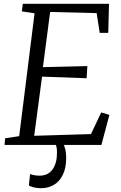

<svg xmlns="http://www.w3.org/2000/svg" viewBox="-20 -763 636 1011"><path d="M4 0 7 -35 81 -46 162 -693 95 -703 100 -743H554L550 -590H505L489 -694L244 -700L206 -409.5L440 -415L436 -351L201.5 -359.5L160 -48L459 -57L513 -171L556 -158L514 0ZM290 -12.5 311 -10.5Q318.5 2.5 323.5 22Q328.5 41.5 328.5 67.5Q328.5 121.5 311 157.2Q293.5 193 263.5 210.5Q233.5 228 196 228Q176.5 228 158.5 223.8Q140.5 219.5 132 213.5L138.5 153Q144.5 156.5 158.5 159.2Q172.5 162 188 162Q233.5 162 256.8 129Q280 96 280 43Q280.5 25 277.8 12.2Q275 -0.5 271 -10.5Z"/></svg>

Font: Merriweather Light 18pt Light
Style: Italic
Weight: 300
Italic angle: -7.8°
Version: Version 2.101